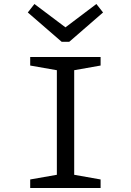

<svg xmlns="http://www.w3.org/2000/svg" viewBox="-20 -940 654 960"><path d="M264.3 -655H351V0H264.3ZM131 -612.3V-655H483V-612.3L307.6 -581.3ZM131 -42.7 307.6 -73.7 483 -42.7V0H131ZM495.3 -877.6 326.2 -731H298.6L295.5 -794.4L461.9 -920ZM119 -877.6 152.1 -920 319.1 -794.4 316 -731H288.4Z"/></svg>

Font: Intel One Mono Light
Style: Regular
Weight: 300
Monospace: yes
Designer: Fred Shallcrass
Foundry: Frere-Jones Type LLC
Version: Version 1.004